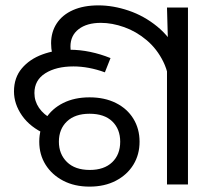

<svg xmlns="http://www.w3.org/2000/svg" viewBox="-20 -686 781 714"><path d="M611 -344Q611 -408 587.5 -456Q564 -504 525.5 -536.5Q487 -569 442 -585Q397 -601 355 -601Q303 -601 272.5 -577.5Q242 -554 242 -513Q242 -503 244 -491.5Q246 -480 250 -468L187 -447Q178 -467 174 -486.5Q170 -506 170 -525Q170 -567 191 -599Q212 -631 251.5 -648.5Q291 -666 346 -666Q401 -666 458.5 -646.5Q516 -627 564.5 -587.5Q613 -548 643 -488Q673 -428 673 -347L611 -344ZM313 8Q257 8 215 -14Q173 -36 149.5 -73.5Q126 -111 126 -159Q126 -207 149.5 -244.5Q173 -282 215 -303Q257 -324 313 -324Q369 -324 411 -303Q453 -282 476 -244.5Q499 -207 499 -159Q499 -111 476 -73.5Q453 -36 411 -14Q369 8 313 8ZM314 -54Q367 -54 397 -82.5Q427 -111 427 -159Q427 -206 397.5 -234.5Q368 -263 313 -263Q259 -263 229 -234.5Q199 -206 199 -159Q199 -113 229 -83.5Q259 -54 314 -54ZM150 -187Q92 -213 62 -256Q32 -299 32 -346Q32 -397 61 -431.5Q90 -466 137.5 -483.5Q185 -501 240 -501Q277 -501 315.5 -493Q354 -485 391 -470L370 -417Q340 -428 310.5 -433.5Q281 -439 253 -439Q189 -439 148.5 -413.5Q108 -388 108 -340Q108 -310 125 -285Q142 -260 174 -243L150 -187ZM601 -475 605 -513 601 -658H679V0H601Z"/></svg>

Font: oriya15
Style: Book
Weight: 400
Designer: Jelle Bosma - Monotype Design Team
Foundry: Monotype Imaging Inc.
Version: Version 2.003